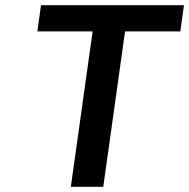

<svg xmlns="http://www.w3.org/2000/svg" viewBox="-20 -720 729 740"><path d="M689 -700 675 -599H462L378 0H253L337 -599H124L138 -700Z"/></svg>

Font: Fivo Sans Modern Med
Style: Italic
Weight: 450
Designer: Alexander Slobzheninov
Foundry: Alexander Slobzheninov
Version: 1.0